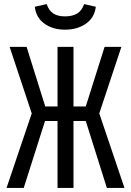

<svg xmlns="http://www.w3.org/2000/svg" viewBox="-20 -918 640 938"><path d="M200 -327 96 0H12L135 -364L27 -689H110L201 -398H261V-689H339V-398H399L491 -689H573L465 -364L588 0H502L399 -327H339V0H261V-327ZM150 -885 208 -898Q219 -866 240.5 -852Q262 -838 298 -838Q334 -838 357 -852Q380 -866 391 -898L448 -885Q442 -832 400 -802.5Q358 -773 298 -773Q238 -773 197 -802.5Q156 -832 150 -885Z"/></svg>

Font: Fira Mono
Style: Regular
Weight: 400
Designer: Carrois Corporate & Edenspiekermann AG
Foundry: Carrois Corporate GbR & Edenspiekermann AG
Version: Version 3.206